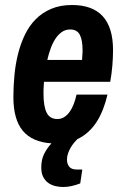

<svg xmlns="http://www.w3.org/2000/svg" viewBox="-20 -558 496 763"><path d="M144 107.9Q144 75.7 155.8 52.7Q167.5 29.8 184.6 11.7Q108.4 6.8 70.8 -38.1Q33.2 -83 33.2 -171.9Q33.2 -215.3 37.4 -259.3Q41.5 -303.2 51.8 -344Q62 -384.8 79.1 -420.2Q96.2 -455.6 122.1 -481.7Q147.9 -507.8 183.6 -522.9Q219.2 -538.1 266.1 -538.1Q429.2 -538.1 429.2 -358.9Q429.2 -329.6 426.5 -297.1Q423.8 -264.6 418 -232.9H154.8Q153.3 -217.3 153.1 -204.8Q152.8 -192.4 152.8 -187Q152.8 -135.7 165.3 -110.4Q177.7 -85 208 -85Q223.1 -85 235.4 -92.8Q247.6 -100.6 257.1 -114Q266.6 -127.4 273.2 -145Q279.8 -162.6 284.2 -182.1H407.2Q400.4 -152.8 390.1 -126Q379.9 -99.1 365.5 -75.9Q351.1 -52.7 331.5 -34.7Q312 -16.6 287.1 -4.9Q281.2 1 273.9 9.8Q266.6 18.6 260.5 29.3Q254.4 40 250.2 52Q246.1 64 246.1 76.2Q246.1 92.8 254.9 104.2Q263.7 115.7 285.2 115.7H307.1L298.8 170.9Q280.8 177.7 264.2 181.4Q247.6 185.1 231 185.1Q215.3 185.1 199.7 181.4Q184.1 177.7 171.6 168.7Q159.2 159.7 151.6 144.8Q144 129.9 144 107.9ZM306.2 -319.8Q306.6 -330.6 307.1 -337.4Q307.6 -344.2 307.9 -348.4Q308.1 -352.5 308.1 -354.5V-358.9Q308.1 -398.9 297.1 -419.9Q286.1 -440.9 258.8 -440.9Q240.2 -440.9 225.6 -430.7Q210.9 -420.4 200 -403.6Q189 -386.7 181.2 -365Q173.3 -343.3 168 -319.8Z"/></svg>

Font: Archivo Narrow
Style: Bold Italic
Weight: 700
Italic angle: -8°
Designer: Hector Gatti
Foundry: Hector Gatti
Version: 1.002; ttfautohint (v0.8)